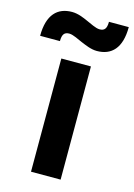

<svg xmlns="http://www.w3.org/2000/svg" viewBox="-179 -792 596 852"><g transform="rotate(15 119.0 -366.0)"><path d="M51 0H187V-520H51ZM-66 -593H25C25 -625 35 -636 57 -636C75 -636 102 -621 119 -614C141 -605 167 -593 194 -593C261 -593 304 -635 304 -732H213C213 -700 203 -689 181 -689C163 -689 136 -704 119 -711C97 -721 71 -732 44 -732C-22 -732 -66 -691 -66 -593Z"/></g></svg>

Font: Aspekta 650
Style: Regular
Weight: 650
Designer: Ivo Dolenc
Version: Version 2.000